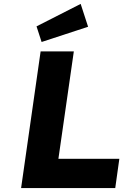

<svg xmlns="http://www.w3.org/2000/svg" viewBox="-20 -963 649 983"><path d="M88 0 188 -700H358L279 -150H591L570 0ZM193 -748 167 -828 393 -943 431 -826Z"/></svg>

Font: Lexend
Style: Bold Italic
Weight: 700
Italic angle: -8.13011°
Designer: Bonnie Shaver-Troup, Thomas Jockin
Foundry: Lexend
Version: Version 1.007